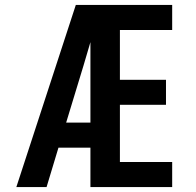

<svg xmlns="http://www.w3.org/2000/svg" viewBox="-20 -755 790 775"><path d="M46 0 286 -735H388Q371 -673 353 -612Q335 -551 317 -490L247 -260H345V-159H216L168 0ZM345 0V-735H675V-634H464V-433H650V-332H464V-101H675V0Z"/></svg>

Font: Iosevka Aile
Style: Bold
Weight: 700
Designer: Belleve Invis
Foundry: Belleve Invis
Version: Version 28.0.1; ttfautohint (v1.8.4)